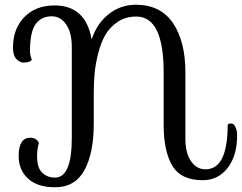

<svg xmlns="http://www.w3.org/2000/svg" viewBox="-20 -742 1024 813"><path d="M145 -136Q137 -115 137 -80Q137 -32 158.5 -11Q180 10 213 10Q284 10 284 -158V-545Q284 -603 260.5 -638Q237 -673 199 -673Q156 -673 131.5 -640.5Q107 -608 107 -525Q107 -516 109 -507Q111 -498 113 -494L115 -489Q106 -477 80 -477Q64 -477 49.5 -492Q35 -507 35 -541Q35 -620 83 -669.5Q131 -719 211 -719Q343 -719 368 -575Q390 -642 440 -682Q490 -722 557 -722Q661 -721 713 -643.5Q765 -566 765 -436V-153Q765 -95 788.5 -60Q812 -25 850 -25Q944 -25 944 -213Q945 -219 959 -219Q964 -219 969 -215.5Q974 -212 979 -199.5Q984 -187 984 -167Q984 -83 944 -31Q904 21 838 21Q746 21 709.5 -40.5Q673 -102 673 -213V-436Q673 -672 557 -672Q512 -672 478.5 -649.5Q445 -627 426 -594Q407 -561 395.5 -515Q384 -469 380.5 -429.5Q377 -390 377 -346V-218Q377 -94 337.5 -21.5Q298 51 213 51Q139 51 99 14.5Q59 -22 59 -82Q59 -159 109 -159Q121 -159 130 -153.5Q139 -148 142 -142Z"/></svg>

Font: Sofia
Style: Regular
Weight: 400
Designer: Paula Nazal and Daniel Hernndez
Foundry: Paula Nazal, Daniel Hernndez
Version: Version 1.001